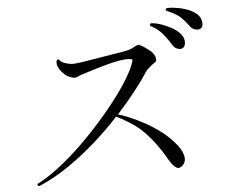

<svg xmlns="http://www.w3.org/2000/svg" viewBox="-55 -894 1111 942"><g transform="rotate(-5 500.0 -422.5)"><path d="M967 -749Q971 -721 954 -714Q946 -710 931 -713Q916 -716 904 -732Q887 -756 867.5 -775Q848 -794 818 -807Q811 -811 802 -814.5Q793 -818 794 -824Q795 -830 807 -830Q819 -830 830 -829Q841 -828 862 -824Q883 -820 905.5 -811Q928 -802 945.5 -787Q963 -772 967 -749ZM746 -758Q752 -757 771.5 -750Q791 -743 814 -731Q837 -719 854.5 -701Q872 -683 874 -660Q875 -633 858 -626Q849 -622 834.5 -627Q820 -632 810 -649Q799 -668 778 -695Q757 -722 732 -738Q725 -742 717 -746.5Q709 -751 710 -756Q711 -763 722 -762Q733 -761 746 -758ZM516 -331Q537 -325 571 -311Q605 -297 644.5 -275.5Q684 -254 723.5 -224Q763 -194 794 -155Q817 -126 822.5 -98.5Q828 -71 809 -53Q791 -36 774 -49.5Q757 -63 740 -94Q712 -142 685 -177Q658 -212 628 -241Q600 -267 564.5 -288.5Q529 -310 506 -321Q450 -260 384.5 -202Q319 -144 249 -96Q179 -48 107 -17Q95 -11 93 -20Q91 -25 96 -27.5Q101 -30 104 -31Q163 -63 227.5 -116Q292 -169 354 -233Q416 -297 469 -362Q522 -427 558.5 -484Q595 -541 608 -581Q612 -594 605.5 -595Q599 -596 592 -597Q575 -598 547 -593.5Q519 -589 487.5 -580.5Q456 -572 427.5 -563.5Q399 -555 379.5 -548.5Q360 -542 356 -541Q346 -538 335.5 -532.5Q325 -527 312 -530Q287 -536 272 -549.5Q257 -563 249 -576.5Q241 -590 239 -597Q237 -606 238 -614Q239 -622 242 -624Q249 -628 255 -619.5Q261 -611 278 -605Q291 -600 307.5 -598Q324 -596 356 -601Q362 -602 385 -605.5Q408 -609 440 -614.5Q472 -620 503.5 -625Q535 -630 559 -634Q583 -638 589 -640Q599 -642 604 -644Q609 -646 616 -650Q623 -654 632 -658Q641 -662 645 -662Q649 -662 656 -658.5Q663 -655 671 -650Q679 -644 697 -631Q715 -618 723 -599Q726 -592 726 -582.5Q726 -573 717 -568Q713 -566 704 -559Q695 -552 686 -544Q677 -536 673 -530Q646 -488 605.5 -436.5Q565 -385 516 -331Z"/></g></svg>

Font: Shippori Mincho TTF
Style: Regular
Weight: 400
Version: Version 2.100